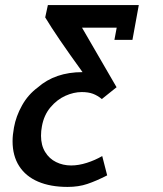

<svg xmlns="http://www.w3.org/2000/svg" viewBox="-20 -570 640 756"><path d="M29.5 -14Q29.5 -38 35 -68Q43 -112.5 66.8 -155Q90.5 -197.5 128.5 -225.5Q197 -286 305 -286Q201 -429.5 158 -501.5L168.5 -550H526.5L501.5 -413H430.5L439.5 -461H303L439 -226.5L381 -180Q364 -194 345.8 -200.8Q327.5 -207.5 302 -207.5Q270.5 -207.5 237.5 -192.8Q204.5 -178 178.8 -147.5Q153 -117 145 -72.5Q141.5 -54.5 141.5 -35.5Q141.5 2 157.8 28.5Q174 55 201 68.2Q228 81.5 260 81.5Q289.5 81.5 321.8 71.2Q354 61 382.5 44.5Q384 52.5 393 85.5Q396.5 98 402 120.5Q359 142.5 324.2 154.2Q289.5 166 246 166Q178.5 166 130 145.2Q81.5 124.5 55.5 84Q29.5 43.5 29.5 -14Z"/></svg>

Font: JuliaMono MediumItalic
Style: Regular
Weight: 500
Italic angle: -9°
Monospace: yes
Designer: cormullion
Foundry: corm
Version: Version 0.049; ttfautohint (v1.8.4)